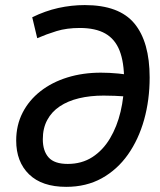

<svg xmlns="http://www.w3.org/2000/svg" viewBox="-20 -723 626 753"><path d="M239.7 9.8Q144.5 9.8 94 -39.3Q43.5 -88.4 43.5 -171.9Q43.5 -231.9 68.6 -281Q93.8 -330.1 138.7 -365.2Q183.6 -400.4 244.1 -419.2Q304.7 -438 375.5 -438Q408.7 -438 444.1 -434.6Q479.5 -431.2 516.6 -424.3L485.4 -343.3Q480.5 -344.2 465.6 -345.2Q450.7 -346.2 429.9 -347.2Q409.2 -348.1 386.2 -348.1Q333.5 -348.1 289.8 -337.6Q246.1 -327.1 214.4 -305.9Q182.6 -284.7 165.3 -252.4Q147.9 -220.2 147.9 -176.8Q147.9 -130.9 170.7 -105.5Q193.4 -80.1 245.6 -80.1Q300.8 -80.1 342.3 -106.9Q383.8 -133.8 411.4 -180.2Q439 -226.6 452.9 -285.2Q466.8 -343.8 466.8 -407.2Q466.8 -479 449 -524.4Q431.2 -569.8 392.8 -591.6Q354.5 -613.3 293 -613.3Q241.7 -613.3 201.9 -601.1Q162.1 -588.9 126 -573.2L106.4 -655.3Q157.2 -680.2 208.7 -691.7Q260.3 -703.1 312.5 -703.1Q447.3 -703.1 507.1 -630.9Q566.9 -558.6 566.9 -418.9Q566.9 -331.1 545.2 -253.4Q523.4 -175.8 481.7 -116.7Q439.9 -57.6 379.2 -23.9Q318.4 9.8 239.7 9.8Z"/></svg>

Font: Cascadia Code
Style: Italic
Weight: 400
Italic angle: -10°
Designer: Aaron Bell
Foundry: Saja Typeworks
Version: Version 2407.024